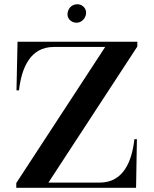

<svg xmlns="http://www.w3.org/2000/svg" viewBox="-20 -900 736 920"><path d="M58 0H632L636 -233H624C612 -127 572 -25 457 -25H212L638 -677V-700H64L59 -467H71C83 -573 124 -675 238 -675H484L58 -23ZM390 -824C399 -850 384 -871 363 -878C340 -884 314 -873 306 -847C297 -821 312 -799 334 -793C356 -786 381 -798 390 -824Z"/></svg>

Font: Sprat Medium
Style: Regular
Weight: 500
Designer: Ethan Nakache
Foundry: Collletttivo
Version: Version 2.000;Glyphs 3.2 (3217)